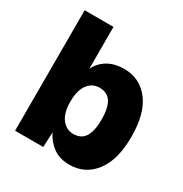

<svg xmlns="http://www.w3.org/2000/svg" viewBox="-168 -839 935 980"><g transform="rotate(30 300.0 -349.0)"><path d="M376 12Q317 12 278.5 -17Q240 -46 220 -88L216 0H50V-710H220V-463Q240 -505 280 -528.5Q320 -552 376 -552Q468 -552 524 -479.5Q580 -407 580 -270Q580 -134 524 -61Q468 12 376 12ZM314 -134Q361 -134 382.5 -168Q404 -202 404 -270Q404 -338 382.5 -372Q361 -406 314 -406Q273 -406 246.5 -372Q220 -338 220 -270Q220 -203 247 -168.5Q274 -134 314 -134Z"/></g></svg>

Font: Geist Mono UltraBlack
Style: Regular
Weight: 900
Monospace: yes
Designer: Basement.studio, Andrés Briganti, Mateo Zaragoza
Foundry: Basement.studio, Vercel, Andrés Briganti, Guido Ferreyra, Mateo Zaragoza
Version: Version 1.400; ttfautohint (v1.8.4.7-5d5b)